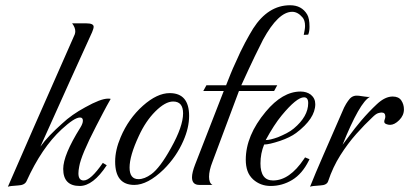

<svg xmlns="http://www.w3.org/2000/svg" viewBox="-20 -705 1560 732"><path d="M10 7Q44 -71 107.5 -216.5Q171 -362 265 -574Q266 -577 266.5 -580Q267 -583 267 -586Q267 -600 255 -616H309Q337 -616 337 -603Q337 -596 331 -582Q300 -515 251 -406Q202 -297 134 -146Q149 -167 170 -189Q191 -211 217 -234Q235 -251 257 -266.5Q279 -282 305 -296Q364 -329 392 -329Q399 -329 402 -328Q386 -300 372.5 -274Q359 -248 347 -225Q289 -113 282 -70Q279 -55 279 -44Q279 -17 299 -17Q326 -17 372 -84L387 -75Q335 4 284 4Q221 4 221 -61Q221 -114 286 -218Q296 -234 296 -245Q296 -257 285 -257Q274 -257 256.5 -245.5Q239 -234 215 -212Q177 -177 143.5 -127.5Q110 -78 81 -14Q74 1 49 2Q16 4 10 7Z M492 0Q419 0 419 -89Q419 -133 440 -182Q470 -253 525 -302Q579 -350 627 -350Q701 -350 701 -263Q701 -218 679 -168Q653 -108 604 -59Q543 0 492 0ZM508 -22Q531 -22 557 -41Q590 -65 632 -141Q678 -223 678 -273Q678 -318 640 -318Q610 -318 572 -280Q535 -243 509 -186Q474 -111 474 -66Q474 -22 508 -22Z M740 0Q712 0 712 -29Q712 -47 724 -78L833 -358H755L767 -380H842Q851 -403 859.5 -424Q868 -445 877 -464Q897 -510 914.5 -542.5Q932 -575 945 -596Q1002 -685 1086 -685Q1130 -685 1151 -650Q1160 -635 1160 -603Q1160 -585 1155 -573L1138 -572Q1140 -582 1141.5 -590.5Q1143 -599 1143 -606Q1143 -628 1133 -639Q1115 -660 1094 -660Q1041 -660 983 -554Q973 -535 952 -491.5Q931 -448 900 -380H1037L1025 -358H891L790 -88Q777 -55 777 -31Q777 -7 790 0Z M1012 4Q973 4 945 -21Q930 -35 923.5 -53.5Q917 -72 917 -96Q917 -188 993 -279Q1057 -356 1126 -356Q1149 -356 1165 -344Q1182 -330 1182 -308Q1182 -253 1109 -198Q1086 -181 1048 -168Q1006 -154 987 -154Q973 -120 973 -82Q973 -17 1021 -17Q1084 -17 1139 -99L1143 -105L1160 -98L1157 -92Q1132 -42 1094 -19Q1056 4 1012 4ZM993 -171Q1010 -171 1040 -182Q1057 -189 1072.5 -197Q1088 -205 1100 -215Q1155 -261 1155 -312Q1155 -334 1139 -334Q1111 -334 1054 -265Q1025 -230 993 -171Z M1162 7Q1181 -41 1212.5 -113Q1244 -185 1284 -277Q1292 -297 1299.5 -309Q1307 -321 1313 -328Q1326 -343 1348 -340L1369 -337Q1376 -336 1381.5 -335.5Q1387 -335 1391 -336Q1371 -326 1344.5 -279.5Q1318 -233 1286 -153Q1297 -167 1314 -190.5Q1331 -214 1357 -245Q1386 -279 1417 -308Q1448 -337 1477 -337Q1500 -337 1510 -322Q1520 -307 1520 -288Q1520 -265 1502 -247Q1484 -229 1467 -229Q1460 -229 1452.5 -232Q1445 -235 1445 -241Q1445 -246 1447 -250.5Q1449 -255 1449 -261Q1449 -276 1435 -276Q1430 -276 1421.5 -273.5Q1413 -271 1399 -257Q1371 -231 1338.5 -194.5Q1306 -158 1277.5 -113Q1249 -68 1231 -14Q1226 1 1201 2Q1167 4 1162 7Z"/></svg>

Font: Carattere
Style: Regular
Weight: 400
Designer: Robert E. Leuschke
Foundry: Robert E. Leuschke
Version: Version 1.010; ttfautohint (v1.8.3)